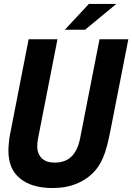

<svg xmlns="http://www.w3.org/2000/svg" viewBox="-20 -925 661 959"><path d="M423.8 -905.3H561L404.8 -776.4H303.7ZM242.7 14.2Q190.9 14.2 149.9 2.2Q108.9 -9.8 79.6 -34.2Q49.3 -59.1 35.6 -93.8Q22 -128.4 22 -172.9Q22 -183.1 22.7 -193.4Q23.4 -203.6 24.9 -216.8Q25.9 -226.1 26.6 -232.2Q27.3 -238.3 28.3 -243.7Q29.3 -249 30.3 -254.6Q31.2 -260.3 33.2 -269L123 -729H267.1L169.9 -232.9Q169.9 -231.4 169.4 -230Q167.5 -218.8 166.7 -210.4Q166 -202.1 166 -195.3Q166 -156.7 188.5 -134.8Q210.9 -112.8 252.9 -112.8Q278.3 -112.8 299.6 -120.1Q320.8 -127.4 336.4 -142.6Q367.7 -172.4 379.9 -232.9L477.1 -729H621.1L530.8 -269Q522.5 -227.5 514.2 -195.6Q505.9 -163.6 494.1 -136.2Q483.9 -112.3 471.4 -94Q459 -75.7 443.4 -60.1Q406.2 -23.9 356 -4.9Q330.6 4.9 302.7 9.5Q274.9 14.2 242.7 14.2Z"/></svg>

Font: Hack
Style: Bold Italic
Weight: 700
Italic angle: -11°
Monospace: yes
Designer: Christopher Simpkins
Foundry: Christopher Simpkins
Version: Version 2.017; ttfautohint (v1.4.1) -l 4 -r 80 -G 350 -x 0 -